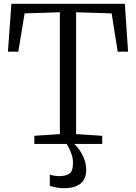

<svg xmlns="http://www.w3.org/2000/svg" viewBox="-20 -763 721 1018"><path d="M297.5 -52V-698L110.5 -692L77 -489H22L40.5 -743H642L659 -489H604L572 -692L383.5 -698V-52L522 -43V0H162V-43ZM318.5 235Q298.5 235 278 231Q257.5 227 244 222V163Q254.5 166.5 269 168.8Q283.5 171 291 171Q328 171 347.5 158.2Q367 145.5 367 100Q367 79 360.5 58.5Q354 38 345.8 22.2Q337.5 6.5 333 0H356H374Q384.5 9.5 399.5 30Q414.5 50.5 425.8 78.5Q437 106.5 437 138Q437 172 422.5 193.5Q408 215 381.5 225Q355 235 318.5 235Z"/></svg>

Font: Merriweather Light
Style: Regular
Weight: 300
Version: Version 2.100